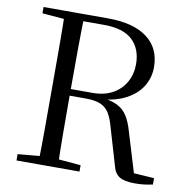

<svg xmlns="http://www.w3.org/2000/svg" viewBox="-82 -808 879 897"><g transform="rotate(10 357.5 -359.0)"><path d="M52.8 0V-30.1L190.9 -42.1H212.9L351.6 -30.1V0ZM155.3 0Q157.3 -83.6 157.4 -167.7Q157.5 -251.7 157.5 -336.8V-391.1Q157.5 -476.1 157.4 -560.4Q157.3 -644.8 155.3 -728H247.9Q245.7 -645.2 245.2 -558.2Q244.7 -471.2 244.7 -366V-345.7Q244.7 -254.7 245.2 -169.4Q245.7 -84.1 247.9 0ZM614.2 9.5Q564.2 9.5 540.8 -6.1Q517.4 -21.7 509.4 -57.5L459.1 -227.8Q448.1 -269.6 432.9 -294.3Q417.8 -318.9 391.7 -330Q365.7 -341.2 321.1 -341.2H202.6V-372.6H347.7Q403.7 -372.6 443.3 -394.7Q482.8 -416.8 503.8 -454.7Q524.8 -492.6 524.8 -539.4Q524.8 -611.8 481.1 -653.3Q437.4 -694.8 345.6 -694.8H202.2V-728H358.6Q479.3 -728 544.5 -679.3Q609.8 -630.6 609.8 -540Q609.8 -490.9 584.6 -449.5Q559.4 -408.1 508.7 -381.3Q457.9 -354.5 381.6 -349.3V-358.9Q435.9 -355.1 467.3 -339.7Q498.7 -324.4 516.6 -295.8Q534.5 -267.3 546.8 -223L609.1 -17.7L568.4 -38.7L700 -30.1V0Q683.2 3.8 662.6 6.7Q641.9 9.5 614.2 9.5ZM52.8 -698V-728H202.2V-686.9H190.9Z"/></g></svg>

Font: Noto Serif KR ExtraLight
Style: Regular
Weight: 200
Designer: Ryoko NISHIZUKA 西塚涼子 (kana & ideographs); Frank Grießhammer (Latin, Greek & Cyrillic); Wenlong ZHANG 张文龙 (bopomofo); San
Foundry: Adobe
Version: Version 2.002-H1;hotconv 1.1.0;makeotfexe 2.6.0